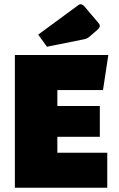

<svg xmlns="http://www.w3.org/2000/svg" viewBox="-20 -884 560 904"><path d="M250 -240V-165H485V0H50V-625H490L465 -460H250V-385H450V-240ZM201 -664 160 -721 349 -860Q354 -864 360 -864Q368 -864 378 -853L441 -779Q450 -769 450 -762Q450 -754 439 -744L401 -711Q395 -706 389.5 -703.5Q384 -701 375 -699Z"/></svg>

Font: Changa ExtraLight ExtraBold
Style: Regular
Weight: 800
Version: Version 3.002; ttfautohint (v1.8.2)